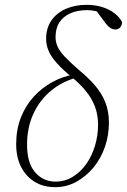

<svg xmlns="http://www.w3.org/2000/svg" viewBox="-20 -762 526 795"><path d="M208 13Q159 13 123 -9.5Q87 -32 67 -71.5Q47 -111 47 -165Q47 -226 66.5 -275.5Q86 -325 119.5 -361.5Q153 -398 195.5 -421.5Q238 -445 284 -453V-460L307 -443Q243 -428 194.5 -389Q146 -350 119 -292.5Q92 -235 92 -163Q92 -87 125.5 -48.5Q159 -10 210 -10Q248 -10 280.5 -29.5Q313 -49 336.5 -82Q360 -115 373 -157.5Q386 -200 386 -245Q386 -287 373 -321Q360 -355 336 -384.5Q312 -414 277 -443Q238 -475 214.5 -501.5Q191 -528 181 -552Q171 -576 171 -601Q171 -646 193 -677.5Q215 -709 253 -725.5Q291 -742 338 -742Q373 -742 402.5 -733Q432 -724 453.5 -707.5Q475 -691 486 -670Q484 -655 476.5 -647.5Q469 -640 458 -640Q446 -640 436.5 -646.5Q427 -653 417 -666L374 -724L422 -713L438 -690Q426 -699 410 -705.5Q394 -712 376.5 -716Q359 -720 340 -720Q301 -720 271.5 -707Q242 -694 226 -669.5Q210 -645 210 -608Q210 -589 218 -570Q226 -551 247.5 -528Q269 -505 307 -472Q345 -441 373 -408.5Q401 -376 416 -338.5Q431 -301 431 -254Q431 -202 414.5 -154Q398 -106 367.5 -69Q337 -32 296.5 -9.5Q256 13 208 13Z"/></svg>

Font: Source Serif 4 36pt Light
Style: Italic
Weight: 300
Italic angle: -12°
Designer: Frank Grießhammer
Foundry: Adobe Systems Incorporated
Version: Version 4.004;hotconv 1.0.116;makeotfexe 2.5.65601